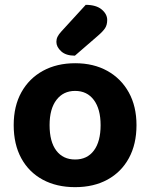

<svg xmlns="http://www.w3.org/2000/svg" viewBox="-20 -753 616 788"><path d="M540.2 -239.5Q540.2 -161.3 509.1 -104.2Q478.1 -47.1 421.5 -16Q364.9 15.1 288.4 15.1Q212.2 15.1 155.4 -15.6Q98.6 -46.3 67.4 -103.4Q36.2 -160.6 36.2 -239.5Q36.2 -317.7 67.9 -374.5Q99.6 -431.3 156.4 -462.4Q213.3 -493.5 288.6 -493.5Q364 -493.5 420.5 -462.1Q477 -430.7 508.6 -373.7Q540.2 -316.7 540.2 -239.5ZM288.2 -379.9Q239.8 -379.9 211.7 -343Q183.5 -306.2 183.5 -239.5Q183.5 -171.1 211.2 -134.8Q238.8 -98.4 288.4 -98.4Q337.9 -98.4 365.4 -135.3Q392.9 -172.1 392.9 -239.5Q392.9 -305.5 365.1 -342.7Q337.3 -379.9 288.2 -379.9ZM232.1 -624.2 331.9 -733.2Q375.2 -732.9 397.6 -713.9Q420 -695 420 -671Q420 -650.9 411.2 -637.3Q402.3 -623.7 381.2 -605.7L287.4 -524.5Q250.6 -524.5 231 -542.5Q211.4 -560.4 211.4 -581.2Q211.4 -592.4 216.1 -602.1Q220.7 -611.8 232.1 -624.2Z"/></svg>

Font: Baloo Bhaina 2
Style: Regular
Weight: 400
Designer: Yesha Goshar, Manish Minz, Shuchita Grover and Ek Type
Foundry: Ek Type
Version: Version 1.700